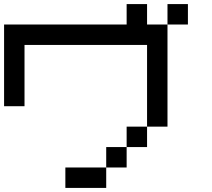

<svg xmlns="http://www.w3.org/2000/svg" viewBox="-20 -920 1040 940"><path d="M0 -400V-800H600V-900H700V-800H800V-300H700V-700H100V-400ZM800 -800V-900H900V-800ZM300 0V-100H500V0ZM500 -100V-200H600V-100ZM600 -200V-300H700V-200Z"/></svg>

Font: GalmuriMono9 Regular
Style: Regular
Weight: 400
Designer: Lee Minseo (quiple)
Version: Version 2.399;hotconv 1.1.1;makeotfexe 2.6.0 DEVELOPMENT